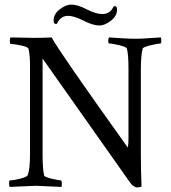

<svg xmlns="http://www.w3.org/2000/svg" viewBox="-20 -809 744 834"><path d="M423.8 -748Q459 -748 473.6 -781.2Q475.6 -782.2 479.5 -782.2Q488.3 -782.2 488.3 -766.6Q488.3 -739.3 461.4 -718.8Q434.6 -698.2 412.1 -698.2Q383.8 -698.2 342.8 -719.2Q301.8 -740.2 275.4 -740.2Q243.2 -740.2 227.5 -706.1Q225.6 -705.1 221.7 -705.1Q212.9 -705.1 212.9 -720.7Q212.9 -748 239.7 -768.6Q266.6 -789.1 289.1 -789.1Q316.4 -789.1 356.4 -768.6Q396.5 -748 423.8 -748ZM538.1 -511.7Q538.1 -571.3 531.2 -597.7Q528.3 -605.5 497.6 -612.8Q466.8 -620.1 454.1 -620.1Q450.2 -620.1 450.2 -631.3Q450.2 -642.6 454.1 -646.5Q466.8 -645.5 504.9 -643.1Q543 -640.6 569.3 -640.6Q594.7 -640.6 633.3 -643.6Q671.9 -646.5 678.7 -646.5Q680.7 -640.6 680.7 -631.8Q680.7 -620.1 676.8 -620.1Q667 -620.1 634.3 -612.3Q601.6 -604.5 599.6 -597.7Q591.8 -567.4 591.8 -506.8V-135.7Q591.8 -75.2 594.7 1Q590.8 4.9 576.2 4.9Q559.6 4.9 543.9 -17.6L165 -554.7V-137.7Q165 -73.2 171.9 -46.9Q173.8 -40 204.6 -32.7Q235.4 -25.4 245.1 -25.4Q248 -25.4 248.5 -13.7Q249 -2 247.1 2.9Q149.4 -2 134.8 -2L22.5 2.9Q19.5 0 19.5 -11.7Q19.5 -25.4 22.5 -25.4Q36.1 -25.4 66.9 -32.7Q97.7 -40 100.6 -48.8Q110.4 -74.2 110.4 -140.6V-524.4Q110.4 -572.3 103.5 -597.7Q100.6 -605.5 70.3 -611.8Q40 -618.2 26.4 -618.2Q22.5 -618.2 22.5 -630.4Q22.5 -642.6 26.4 -646.5Q102.5 -644.5 126 -644.5Q176.8 -644.5 204.1 -646.5Q240.2 -580.1 535.2 -168Q538.1 -184.6 538.1 -208Z"/></svg>

Font: Crimson Text
Style: Roman
Weight: 400
Version: Version 0.13